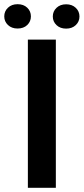

<svg xmlns="http://www.w3.org/2000/svg" viewBox="-57 -901 401 921"><path d="M210.9 -710.9V0H76.7V-710.9ZM-36.6 -822.3Q-36.6 -847.2 -18.8 -864Q-1 -880.9 27.3 -880.9Q56.2 -880.9 73.7 -864Q91.3 -847.2 91.3 -822.3Q91.3 -797.9 73.7 -781Q56.2 -764.2 27.3 -764.2Q-1 -764.2 -18.8 -781Q-36.6 -797.9 -36.6 -822.3ZM196.3 -821.8Q196.3 -846.7 214.1 -863.5Q231.9 -880.4 260.3 -880.4Q288.6 -880.4 306.4 -863.5Q324.2 -846.7 324.2 -821.8Q324.2 -797.4 306.4 -780.5Q288.6 -763.7 260.3 -763.7Q231.9 -763.7 214.1 -780.5Q196.3 -797.4 196.3 -821.8Z"/></svg>

Font: Vazirmatn RD UI FD SemiBold
Style: Regular
Weight: 600
Designer: Saber Rastikerdar
Foundry: Saber Rastikerdar
Version: Version 33.003